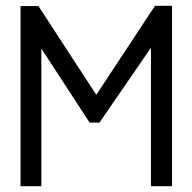

<svg xmlns="http://www.w3.org/2000/svg" viewBox="-20 -644 665 664"><path d="M51 0V-623H113L313 -316L516 -624H575V0H502V-479L324 -220H290L123 -476V0Z"/></svg>

Font: Inconsolata Expanded Thin
Style: Regular
Weight: 100
Width: 7
Monospace: yes
Designer: Raph Levien, Cyreal, Brenton Simpson
Foundry: Raph Levien, Cyreal, Google
Version: Version 3.100; ttfautohint (v1.8.4.7-5d5b)